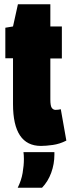

<svg xmlns="http://www.w3.org/2000/svg" viewBox="-20 -674 331 900"><path d="M172 10Q41 10 41 -186V-401H5V-544L41 -550L64 -654H216V-550H270V-400H216V-208Q216 -177 223 -168Q230 -159 240 -159Q253 -159 265 -162L291 -15Q260 1 227.5 5.5Q195 10 172 10ZM63 206Q80 172 86 137Q92 102 92 71Q92 63 91.5 54.5Q91 46 90 39H235V51Q235 95 220 136Q205 177 177 206Z"/></svg>

Font: Georama ExtraCondensed Black
Style: Regular
Weight: 900
Width: 2
Designer: Jean-Baptiste Levee
Foundry: Production Type
Version: Version 1.000